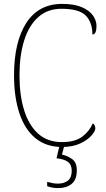

<svg xmlns="http://www.w3.org/2000/svg" viewBox="-20 -744 545 985"><path d="M298 10Q217 10 162 -35Q107 -80 79.5 -163Q52 -246 52 -358Q52 -529 115 -626.5Q178 -724 299 -724Q360 -724 399 -707.5Q438 -691 456.5 -665Q475 -639 475 -611Q475 -567 454 -567Q454 -629 420 -664Q386 -699 295 -699Q224 -699 176 -656Q128 -613 104 -536.5Q80 -460 80 -358Q80 -255 104 -178Q128 -101 176 -58Q224 -15 298 -15Q365 -15 402 -43Q439 -71 456 -111Q469 -104 469 -85Q469 -72 450 -49.5Q431 -27 392.5 -8.5Q354 10 298 10ZM280 221Q266 221 252 219Q238 217 222 211V189Q238 193 250 195.5Q262 198 277 198Q309 198 328.5 182.5Q348 167 348 132Q348 101 328.5 86.5Q309 72 270 68L288 -9H313L298 49Q326 55 350 72Q374 89 374 130Q374 178 347.5 199.5Q321 221 280 221Z"/></svg>

Font: Noto Serif Bengali SemiCondensed Thin
Style: Regular
Weight: 100
Width: 4
Designer: Juan Bruce, Universal Thirst, Indian Type Foundry and the Monotype Design Team.
Foundry: Monotype Imaging Inc.
Version: Version 2.003; ttfautohint (v1.8.4.7-5d5b)